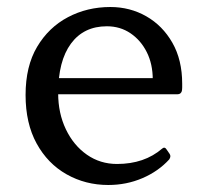

<svg xmlns="http://www.w3.org/2000/svg" viewBox="-20 -520 582 548"><path d="M289 8Q224 8 170 -22.5Q116 -53 84.5 -110.5Q53 -168 53 -249Q53 -331 86 -386.5Q119 -442 174 -471Q229 -500 295 -500Q351 -500 397.5 -473.5Q444 -447 472 -398Q500 -349 500 -281Q500 -277 500 -271Q500 -265 499 -260Q496 -251 487 -251H132V-297H439L416 -275Q416 -280 416 -284.5Q416 -289 416 -293Q416 -337 399 -371Q382 -405 352.5 -425Q323 -445 285 -445Q219 -445 182.5 -395.5Q146 -346 146 -254Q146 -197 168 -151Q190 -105 228 -78.5Q266 -52 314 -52Q392 -52 443 -96Q450 -102 455 -94L464 -81Q469 -74 463 -65Q432 -31 386.5 -11.5Q341 8 289 8Z"/></svg>

Font: Hahmlet
Style: Regular
Weight: 400
Designer: Minjoo Ham & Mark Frömberg
Foundry: hypertype
Version: Version 1.001; ttfautohint (v1.8.3)